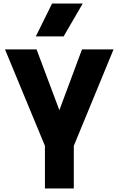

<svg xmlns="http://www.w3.org/2000/svg" viewBox="-20 -1057 665 1077"><path d="M444 -853ZM337 -853H181L272 -1037H444ZM394 0H232V-239L8 -780H185L313 -439L440 -780H617L394 -239Z"/></svg>

Font: Tanohe Sans
Style: Bold
Weight: 700
Designer: Village Type and Design LLC & Cristiano Sobral
Foundry: Cooper Hewitt Smithsonian Design Museum
Version: Version 1.00;September 29, 2021;FontCreator 13.0.0.2655 64-b